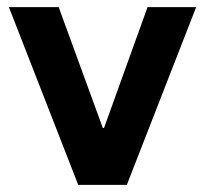

<svg xmlns="http://www.w3.org/2000/svg" viewBox="-20 -520 577 540"><path d="M200 0 5 -500H145L269.2 -160H272.5L395 -500H531.7L336.7 0Z"/></svg>

Font: Funnel Sans
Style: Bold
Weight: 700
Designer: NORD ID, Kristian Moeller
Foundry: Dicotype
Version: Version 1.000